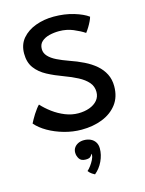

<svg xmlns="http://www.w3.org/2000/svg" viewBox="-125 -634 745 989"><g transform="rotate(-15 248.0 -140.0)"><path d="M249.5 40.5Q203 40.5 157 27.5Q111 14.5 73.2 -7.2Q35.5 -29 13 -55.5Q16.5 -62.5 23 -74.5Q29.5 -86.5 38 -99.8Q46.5 -113 55 -124.2Q63.5 -135.5 70 -141.5Q91.5 -117.5 121.5 -95.2Q151.5 -73 186 -59.2Q220.5 -45.5 255 -45.5Q288 -45.5 314.8 -55.2Q341.5 -65 357.2 -83.5Q373 -102 373 -128Q373 -158 354 -179.8Q335 -201.5 303 -218.2Q271 -235 232.5 -249Q186 -266 147.8 -286.2Q109.5 -306.5 86.8 -337Q64 -367.5 64 -414.5Q64 -462.5 91.2 -494.5Q118.5 -526.5 163.2 -543Q208 -559.5 260 -559.5Q318 -559.5 366.8 -544.8Q415.5 -530 441.5 -510.5Q439.5 -502 433 -488.2Q426.5 -474.5 418 -460.5Q409.5 -446.5 400.5 -435Q376.5 -451 342 -465.5Q307.5 -480 267 -480Q240 -480 215 -473.8Q190 -467.5 174 -453Q158 -438.5 158 -413.5Q158 -392 173.8 -375Q189.5 -358 216.5 -344.8Q243.5 -331.5 277.5 -319.5Q318.5 -305.5 353.5 -288.2Q388.5 -271 414.2 -248.8Q440 -226.5 454.5 -197.8Q469 -169 469 -133Q469 -75.5 439.5 -37Q410 1.5 360.5 21Q311 40.5 249.5 40.5ZM256 280.5Q252 279 241.5 272Q231 265 223 254Q232 246.5 242 233Q252 219.5 259.2 205Q266.5 190.5 266.5 180Q266.5 175.5 265 173Q262.5 181 255.2 187.8Q248 194.5 230 194.5Q205.5 194.5 195.8 179Q186 163.5 186 146.5Q186 131 193.8 119.8Q201.5 108.5 215 102Q228.5 95.5 246 95.5Q265.5 95.5 281 102.8Q296.5 110 305.5 124Q314.5 138 314.5 158Q314.5 191.5 298.8 225Q283 258.5 256 280.5Z"/></g></svg>

Font: Grandstander Thin
Style: Regular
Weight: 400
Version: Version 1.200